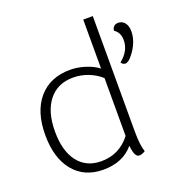

<svg xmlns="http://www.w3.org/2000/svg" viewBox="-142 -910 970 1039"><g transform="rotate(-20 343.0 -390.5)"><path d="M521 -8Q502 4 486 4Q459 4 453 -64Q391 10 278 10Q169 10 107 -65.5Q45 -141 45 -273Q45 -408 110.5 -484Q176 -560 292 -560Q334 -560 378 -546Q422 -532 452 -509V-791H507V-128Q507 -48 521 -8ZM452 -121V-454Q420 -483 378 -499Q336 -515 292 -515Q202 -515 151.5 -451Q101 -387 101 -273Q101 -161 149 -99Q197 -37 283 -37Q388 -37 452 -121ZM562 -504Q620 -550 620 -612Q620 -656 588 -677Q588 -691 597.5 -700.5Q607 -710 623 -710Q646 -710 660.5 -692Q675 -674 675 -643Q675 -611 662.5 -579.5Q650 -548 628 -521Q604 -489 585 -489Q578 -489 571.5 -493.5Q565 -498 562 -504Z"/></g></svg>

Font: Krub Light
Style: Regular
Weight: 300
Designer: Ekaluck Peanpanawate
Foundry: Cadson Demak Co.,Ltd.
Version: Version 1.000; ttfautohint (v1.6)